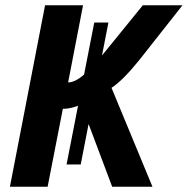

<svg xmlns="http://www.w3.org/2000/svg" viewBox="-20 -708 712 728"><path d="M275.9 -307.1Q246.1 -295.4 218.3 -295.4L160.6 0H17.6L150.9 -688H294.9L238.3 -395.5Q264.6 -395.5 298.8 -425.3L337.4 -622.6H391.1L366.7 -497.6L521.5 -688H671.9L508.3 -480.5Q444.8 -401.9 402.8 -375L558.1 0H405.3L315.9 -237.8L286.1 -84.5H232.4Z"/></svg>

Font: Liberation Sans
Style: Bold Italic
Weight: 700
Italic angle: -12°
Designer: Steve Matteson
Foundry: Ascender Corporation
Version: Version 2.1.5